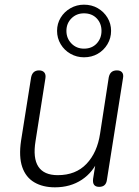

<svg xmlns="http://www.w3.org/2000/svg" viewBox="-20 -793 593 821"><path d="M215 8Q163 8 126.5 -13.5Q90 -35 75 -79Q60 -123 70 -191L113 -462Q116 -477 124.5 -484.5Q133 -492 147 -492Q162 -492 169.5 -483Q177 -474 174 -457L132 -190Q120 -117 144 -80.5Q168 -44 227 -44Q304 -44 350 -92.5Q396 -141 408 -222L445 -462Q448 -477 456.5 -484.5Q465 -492 480 -492Q495 -492 502 -483.5Q509 -475 506 -459L437 -23Q433 6 404 6Q389 6 382.5 -2.5Q376 -11 378 -28L393 -122L403 -116Q379 -57 330 -24.5Q281 8 215 8ZM339 -548Q308 -548 281.5 -563Q255 -578 239.5 -604Q224 -630 224 -661Q224 -692 239.5 -717.5Q255 -743 281.5 -758Q308 -773 339 -773Q372 -773 398 -758Q424 -743 439.5 -717.5Q455 -692 455 -661Q455 -630 439.5 -604Q424 -578 398 -563Q372 -548 339 -548ZM339 -585Q373 -585 393.5 -607Q414 -629 414 -661Q414 -693 393.5 -714.5Q373 -736 339 -736Q307 -736 285.5 -714.5Q264 -693 264 -661Q264 -629 285.5 -607Q307 -585 339 -585Z"/></svg>

Font: Nunito ExtraLight Light
Style: Italic
Weight: 300
Italic angle: -9°
Version: Version 3.602